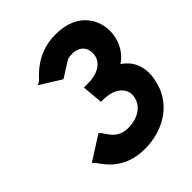

<svg xmlns="http://www.w3.org/2000/svg" viewBox="-208 -848 995 995"><g transform="rotate(-45 289.5 -351.0)"><path d="M291 -115C204 -115 189 -183 167 -201L161 -205L28 -120L38 -112C54 -99 105 23 274 23C415 23 539 -54 564 -196V-197C564 -201 566 -206 567 -212C576 -289 547 -344 496 -378C539 -408 570 -452 578 -515C589 -602 539 -725 366 -725C215 -725 147 -620 132 -612L116 -603L230 -532L236 -534C236 -534 327 -593 327 -590C338 -592 347 -593 361 -593C408 -590 435 -563 435 -521C435 -470 397 -435 330 -427C317 -426 303 -426 288 -426H276L286 -311H294C397 -313 431 -258 427 -216C421 -155 366 -115 291 -115Z"/></g></svg>

Font: Bluebird
Style: SfBdObl
Weight: 700
Designer: Jasper
Foundry: Cannot Into Space Fonts
Version: Version 0.98